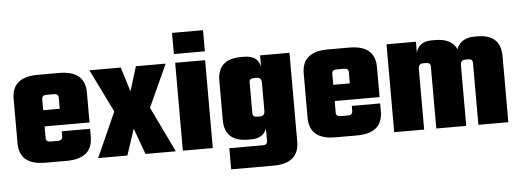

<svg xmlns="http://www.w3.org/2000/svg" viewBox="-51 -813 2943 1086"><g transform="rotate(-5 1420.5 -270.0)"><path d="M177 -499H299Q446 -499 446 -375V-205H191V-139Q191 -117 216 -117H260Q285 -117 285 -141V-169H446V-124Q446 0 299 0H177Q30 0 30 -124V-375Q30 -499 177 -499ZM191 -297H285V-360Q285 -382 260 -382H216Q191 -382 191 -360Z M794 -258 918 0H746L692 -148L643 0H477L591 -255L471 -499H649L692 -360L735 -499H904Z M955 -549V-669H1131V-549ZM1128 0H958V-499H1128Z M1440 -499H1607V5Q1607 129 1460 129H1221V9H1412Q1437 9 1437 -13V-84Q1418 -30 1349 -30H1331Q1198 -30 1198 -154V-375Q1198 -499 1331 -499H1349Q1426 -499 1440 -435ZM1393 -155H1410Q1437 -155 1437 -185V-344Q1437 -374 1410 -374H1393Q1368 -374 1368 -352V-177Q1368 -155 1393 -155Z M1824 -499H1946Q2093 -499 2093 -375V-205H1838V-139Q1838 -117 1863 -117H1907Q1932 -117 1932 -141V-169H2093V-124Q2093 0 1946 0H1824Q1677 0 1677 -124V-375Q1677 -499 1824 -499ZM1838 -297H1932V-360Q1932 -382 1907 -382H1863Q1838 -382 1838 -360Z M2655 -499H2673Q2806 -499 2806 -375V0H2636V-352Q2636 -374 2611 -374H2594Q2567 -374 2567 -344V0H2397V-352Q2397 -374 2372 -374H2355Q2328 -374 2328 -344V0H2158V-499H2325V-435Q2339 -499 2416 -499H2434Q2527 -499 2556 -436Q2564 -465 2591 -482Q2618 -499 2655 -499Z"/></g></svg>

Font: Teko
Style: Bold
Weight: 700
Designer: Manushi Parikh, Jonny Pinhorn
Foundry: Indian Type Foundry
Version: Version 1.106;PS 1.0;hotconv 1.0.78;makeotf.lib2.5.61930; tt